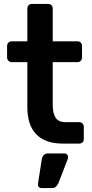

<svg xmlns="http://www.w3.org/2000/svg" viewBox="-20 -730 469 976"><path d="M301 0Q210 0 164.5 -47Q119 -94 119 -186V-414H40Q30 -414 23 -421Q16 -428 16 -438V-496Q16 -507 23 -513.5Q30 -520 40 -520H119V-686Q119 -697 125.5 -703.5Q132 -710 143 -710H224Q235 -710 241.5 -703.5Q248 -697 248 -686V-520H373Q384 -520 390.5 -513.5Q397 -507 397 -496V-438Q397 -428 390.5 -421Q384 -414 373 -414H248V-197Q248 -155 262.5 -132Q277 -109 313 -109H382Q393 -109 399.5 -102.5Q406 -96 406 -85V-24Q406 -13 399.5 -6.5Q393 0 382 0ZM191 226Q182 226 177 220Q172 214 173 205L192 82Q194 69 201.5 59.5Q209 50 224 50H308Q316 50 321 55.5Q326 61 326 69Q326 75 323 82L277 201Q272 211 265 218.5Q258 226 244 226Z"/></svg>

Font: Fz Rubik Med
Style: Regular
Weight: 500
Designer: Hubert and Fischer
Foundry: Hubert and Fischer
Version: Vit hóa bi FontZin.com